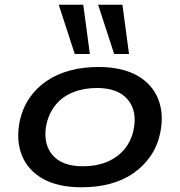

<svg xmlns="http://www.w3.org/2000/svg" viewBox="-20 -785 763 814"><path d="M326 9Q226 9 162 -27Q98 -63 72.5 -127Q47 -191 64 -273Q76 -327 105 -369.5Q134 -412 177.5 -441.5Q221 -471 276.5 -486Q332 -501 397 -501Q497 -501 561 -465Q625 -429 650.5 -365.5Q676 -302 659 -220Q647 -165 618 -123Q589 -81 546 -51Q503 -21 447.5 -6Q392 9 326 9ZM332 -80Q388 -80 432 -98Q476 -116 505.5 -150Q535 -184 546 -233Q563 -314 521.5 -363Q480 -412 391 -412Q336 -412 291.5 -394.5Q247 -377 218 -343Q189 -309 177 -259Q161 -178 201.5 -129Q242 -80 332 -80ZM464 -556 396 -765H499L527 -556ZM297 -556 229 -765H333L361 -556Z"/></svg>

Font: Nunito Sans 10pt Expanded SemiBold
Style: Italic
Weight: 600
Width: 7
Italic angle: -9°
Designer: Vernon Adams
Foundry: Vernon Adams
Version: Version 3.101;gftools[0.9.27]